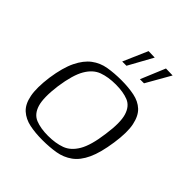

<svg xmlns="http://www.w3.org/2000/svg" viewBox="-161 -680 797 797"><g transform="rotate(45 237.0 -281.5)"><path d="M209 5Q167 5 133.5 -2Q100 -9 77 -29.5Q54 -50 46 -91Q38 -132 47 -199Q57 -267 77 -308Q97 -349 125 -370Q153 -391 188.5 -397Q224 -403 266 -403Q308 -403 342 -396Q376 -389 398 -368.5Q420 -348 428.5 -307.5Q437 -267 427 -199Q417 -130 398 -89Q379 -48 350.5 -27.5Q322 -7 286.5 -1Q251 5 209 5ZM213 -24Q257 -24 290 -36Q323 -48 345 -85.5Q367 -123 377 -199Q388 -275 376.5 -312.5Q365 -350 335.5 -362Q306 -374 262 -374Q218 -374 185 -362Q152 -350 130 -312.5Q108 -275 97 -199Q87 -123 98.5 -85.5Q110 -48 140 -36Q170 -24 213 -24ZM317 -460 362 -568 402 -567 341 -460ZM213 -460 260 -568 297 -567 238 -460Z"/></g></svg>

Font: Genos Light
Style: Italic
Weight: 300
Italic angle: -8°
Designer: Robert E. Leuschke
Foundry: Robert E. Leuschke
Version: Version 1.010